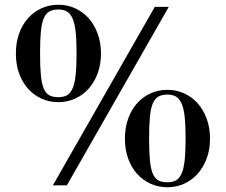

<svg xmlns="http://www.w3.org/2000/svg" viewBox="-20 -782 953 810"><path d="M692 -753 262 0H203L633 -753ZM47 -556Q47 -602 60.5 -640Q74 -678 98 -705Q122 -732 155 -747Q188 -762 226 -762Q264 -762 297 -747Q330 -732 354 -705Q378 -678 392 -640Q406 -602 406 -556Q406 -510 392 -472.5Q378 -435 354 -408Q330 -381 297 -366Q264 -351 226 -351Q188 -351 155 -366Q122 -381 98 -408Q74 -435 60.5 -472.5Q47 -510 47 -556ZM149 -556Q149 -500 152.5 -464Q156 -428 165 -407.5Q174 -387 189 -379.5Q204 -372 226 -372Q247 -372 261.5 -379.5Q276 -387 285.5 -407.5Q295 -428 299 -464Q303 -500 303 -556Q303 -613 299 -649Q295 -685 285.5 -705.5Q276 -726 261.5 -734Q247 -742 226 -742Q204 -742 189 -734Q174 -726 165 -705.5Q156 -685 152.5 -649Q149 -613 149 -556ZM507 -197Q507 -243 520.5 -281Q534 -319 558 -346Q582 -373 615 -388Q648 -403 686 -403Q724 -403 757 -388Q790 -373 814 -346Q838 -319 852 -281Q866 -243 866 -197Q866 -151 852 -113.5Q838 -76 814 -49Q790 -22 757 -7Q724 8 686 8Q648 8 615 -7Q582 -22 558 -49Q534 -76 520.5 -113.5Q507 -151 507 -197ZM609 -197Q609 -141 612.5 -105Q616 -69 625 -48.5Q634 -28 649 -20.5Q664 -13 686 -13Q707 -13 721.5 -20.5Q736 -28 745.5 -48.5Q755 -69 759 -105Q763 -141 763 -197Q763 -254 759 -290Q755 -326 745.5 -346.5Q736 -367 721.5 -375Q707 -383 686 -383Q664 -383 649 -375Q634 -367 625 -346.5Q616 -326 612.5 -290Q609 -254 609 -197Z"/></svg>

Font: Libre Bodoni
Style: Regular
Weight: 400
Designer: Pablo Impallari, Rodrigo Fuenzalida
Foundry: Pablo Impallari, Rodrigo Fuenzalida
Version: Version 1.001; ttfautohint (v1.5.65-e2d9)